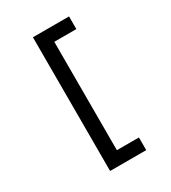

<svg xmlns="http://www.w3.org/2000/svg" viewBox="-222 -944 1044 1169"><g transform="rotate(-30 300.0 -360.0)"><path d="M200 110H454V21H299V-741H454V-830H200Z"/></g></svg>

Font: JetBrains Mono Medium
Style: Regular
Weight: 436
Monospace: yes
Designer: Philipp Nurullin, Konstantin Bulenkov
Foundry: JetBrains
Version: Version 2.305